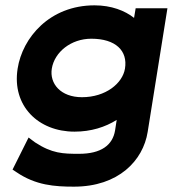

<svg xmlns="http://www.w3.org/2000/svg" viewBox="-20 -502 647 719"><path d="M46 -245C24 -105 124 -9 259 -9C321 -9 374 -26 417 -53L411 -14C402 42 358 74 276 74C216 74 175 73 111 31L87 13L27 133L42 143C114 192 185 197 257 197C424 197 516 99 533 -8L607 -471H488L482 -435C448 -462 397 -482 334 -482C166 -482 64 -361 46 -245ZM174 -245C184 -307 246 -357 322 -357C413 -357 459 -312 448 -245C439 -190 376 -138 287 -138C207 -138 165 -189 174 -245Z"/></svg>

Font: Charger Pro
Style: UltraExtObl
Weight: 900
Designer: Jasper
Foundry: Cannot Into Space Fonts
Version: Version 1.09